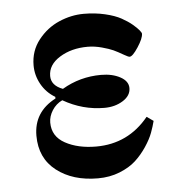

<svg xmlns="http://www.w3.org/2000/svg" viewBox="-42 -527 543 579"><g transform="rotate(-5 229.0 -237.0)"><path d="M58 -132Q58 -204 125 -239V-244Q98 -260 83 -287Q68 -314 68 -344Q68 -388 94 -421Q120 -454 157 -470Q194 -486 232 -486Q266 -486 296 -479Q326 -472 345 -461.5Q364 -451 377 -440Q390 -429 396 -421.5Q402 -414 402 -411Q402 -397 385 -371Q368 -345 359 -345Q355 -345 343 -352Q324 -363 312 -368.5Q300 -374 278 -380Q256 -386 235 -386Q186 -386 150.5 -364Q115 -342 115 -308Q115 -279 150 -266Q204 -298 268 -298Q302 -298 326 -285Q350 -272 350 -251Q350 -228 326 -213Q302 -198 270 -198Q204 -198 145 -232Q126 -223 114.5 -205Q103 -187 103 -168Q103 -126 141.5 -105Q180 -84 235 -84Q332 -84 394 -160L414 -146Q410 -130 403 -111Q396 -92 381 -69.5Q366 -47 347 -29.5Q328 -12 298 0Q268 12 232 12Q156 12 107 -26Q58 -64 58 -132Z"/></g></svg>

Font: Old Standard TT
Style: Bold
Weight: 700
Designer: Alexey Kryukov <alexios@thessalonica.org.ru>
Version: Version 2.2